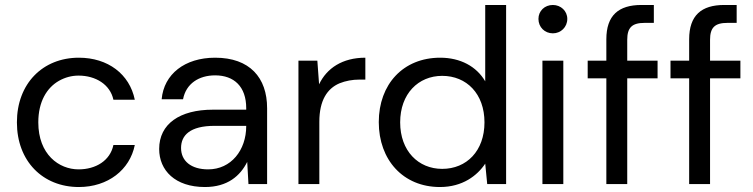

<svg xmlns="http://www.w3.org/2000/svg" viewBox="-20 -740 3028 772"><path d="M297 12C414 12 502 -57 522 -157H436C423 -94 365 -59 296 -59C217 -59 134 -119 134 -248C134 -331 168 -387 217 -415C242 -429 268 -436 296 -436C365 -436 423 -400 436 -339H522C501 -442 414 -508 297 -508C152 -508 48 -404 48 -248C48 -92 152 12 297 12Z M804 12C895 12 946 -33 974 -89L979 0H1054V-305C1054 -428 984 -508 845 -508C723 -508 639 -442 630 -341H716C728 -404 780 -437 845 -437C921 -437 970 -392 970 -305V-299H836C703 -299 620 -242 620 -141C620 -55 684 12 804 12ZM817 -59C748 -59 708 -93 708 -145C708 -196 744 -234 843 -234H970V-233C970 -136 909 -59 817 -59Z M1264 0V-250C1264 -337 1296 -384 1345 -405C1370 -415 1397 -420 1426 -420H1449V-508C1357 -508 1294 -466 1263 -401L1256 -496H1180V0Z M1749 12C1840 12 1899 -34 1931 -82L1939 0H2015V-720H1931V-413C1896 -473 1831 -508 1750 -508C1601 -508 1503 -401 1503 -249C1503 -97 1601 12 1749 12ZM1758 -61C1662 -61 1589 -133 1589 -248C1589 -363 1662 -435 1758 -435C1856 -435 1928 -363 1928 -248C1928 -133 1856 -61 1758 -61Z M2203 -606C2235 -606 2261 -631 2261 -664C2261 -696 2235 -720 2203 -720C2170 -720 2145 -696 2145 -664C2145 -631 2170 -606 2203 -606ZM2245 0V-496H2161V0Z M2502 0V-425H2624V-496H2502V-580C2502 -629 2521 -648 2572 -648H2609V-720H2559C2467 -720 2418 -678 2418 -582V-496H2343V-425H2418V0Z M2835 0V-425H2957V-496H2835V-580C2835 -629 2854 -648 2905 -648H2942V-720H2892C2800 -720 2751 -678 2751 -582V-496H2676V-425H2751V0Z"/></svg>

Font: Rootstock Sans Body
Style: Regular
Weight: 400
Designer: Colophon Foundry, Jonny Pinhorn
Foundry: Colophon Foundry
Version: Version 1.200;FEAKit 1.0